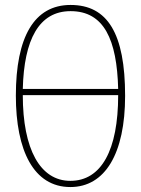

<svg xmlns="http://www.w3.org/2000/svg" viewBox="-20 -745 570 775"><path d="M264 10C404 10 485 -125 485 -358C485 -610 414 -725 265 -725C118 -725 44 -596 44 -359C44 -137 116 10 264 10ZM457 -386H72C77 -585 137 -700 265 -700C400 -700 452 -585 457 -386ZM264 -15C142 -15 72 -143 72 -361H457C457 -139 389 -15 264 -15Z"/></svg>

Font: Noto Serif ExtraCondensed Thin
Style: Regular
Weight: 100
Width: 2
Designer: Monotype Design Team
Foundry: Monotype Imaging Inc.
Version: Version 2.013